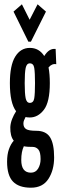

<svg xmlns="http://www.w3.org/2000/svg" viewBox="-20 -702 290 894"><path d="M119 -155Q108 -155 99 -157Q95 -149 92 -142Q89 -135 89 -127Q89 -109 101.5 -101Q114 -93 149 -93Q194 -93 213 -63Q232 -33 232 31Q232 90 205.5 131Q179 172 124 172Q68 172 40.5 143.5Q13 115 13 51Q13 17 21.5 -7Q30 -31 44 -47Q27 -68 28 -110Q29 -129 36.5 -148Q44 -167 55 -184Q26 -222 26 -315Q26 -398 51 -438.5Q76 -479 119 -479Q162 -479 186 -441Q197 -459 210 -467.5Q223 -476 239 -474L242 -403Q222 -407 206 -388Q212 -357 212 -315Q212 -227 184.5 -191Q157 -155 119 -155ZM119 -223Q136 -223 139.5 -244.5Q143 -266 143 -315Q143 -364 139.5 -385.5Q136 -407 119 -407Q104 -407 99.5 -385.5Q95 -364 95 -315Q95 -266 99.5 -244.5Q104 -223 119 -223ZM79 43Q79 102 124 102Q146 102 157.5 83Q169 64 169 39Q169 6 158.5 -6Q148 -18 132 -18Q121 -18 111 -18.5Q101 -19 91 -21Q79 4 79 43ZM82 -682 118 -610 155 -682 194 -648 124 -508H112L43 -648Z"/></svg>

Font: Inconsolata UltraCondensed Bold
Style: Regular
Weight: 700
Width: 1
Monospace: yes
Designer: Raph Levien, Cyreal, Brenton Simpson
Foundry: Raph Levien, Cyreal, Google
Version: Version 3.001; ttfautohint (v1.8.2.53-6de2)